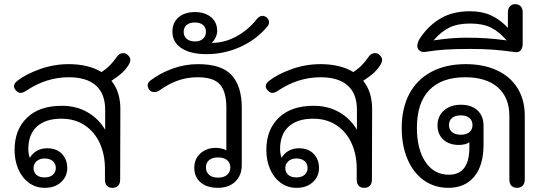

<svg xmlns="http://www.w3.org/2000/svg" viewBox="-20 -892 2609 922"><path d="M606 -604Q606 -594 598 -581Q586 -561 567.5 -543.5Q549 -526 515 -504Q558 -452 558 -368L557 -30Q557 -11 547.5 -0.5Q538 10 520 10Q502 10 493 -0.5Q484 -11 484 -30V-82Q484 -149 459.5 -203.5Q435 -258 387.5 -290Q340 -322 275 -322Q199 -322 157.5 -284.5Q116 -247 116 -176Q116 -154 123 -135H124Q136 -156 157.5 -168Q179 -180 206 -180Q252 -180 277.5 -153Q303 -126 303 -85Q303 -45 273.5 -17.5Q244 10 195 10Q152 10 119 -14Q86 -38 68 -79.5Q50 -121 50 -172Q50 -269 109.5 -326.5Q169 -384 277 -384Q346 -384 399.5 -353.5Q453 -323 485 -269V-365Q485 -442 440.5 -481.5Q396 -521 310 -521Q201 -521 104 -455Q90 -446 79 -446Q67 -446 56 -458Q47 -469 47 -478Q47 -490 62 -503Q104 -536 171.5 -560Q239 -584 310 -584Q404 -584 468 -546Q492 -562 508.5 -579Q525 -596 541 -619Q553 -637 572 -637Q583 -637 591 -630Q606 -618 606 -604ZM141 -85Q141 -65 155 -52.5Q169 -40 194 -40Q219 -40 233.5 -52.5Q248 -65 248 -85Q248 -106 233.5 -118.5Q219 -131 194 -131Q171 -131 156 -118Q141 -105 141 -85Z M913 -87Q913 -129 942.5 -155.5Q972 -182 1017 -182Q1031 -182 1045 -178.5Q1059 -175 1067 -170V-376Q1067 -450 1037 -485.5Q1007 -521 929 -521Q878 -521 833.5 -505Q789 -489 746 -458Q735 -450 721 -450Q705 -450 697 -461Q689 -472 689 -482Q689 -495 703 -506Q749 -541 808.5 -562.5Q868 -584 931 -584Q1045 -584 1093 -530.5Q1141 -477 1141 -376V-100Q1141 -50 1110 -20Q1079 10 1026 10Q974 10 943.5 -16Q913 -42 913 -87ZM1086 -88Q1086 -110 1070.5 -123Q1055 -136 1027 -136Q999 -136 984 -123Q969 -110 969 -88Q969 -66 984 -52.5Q999 -39 1027 -39Q1055 -39 1070.5 -52.5Q1086 -66 1086 -88Z M808 -740Q808 -784 837.5 -809Q867 -834 917 -834Q964 -834 993.5 -809.5Q1023 -785 1023 -743Q1023 -729 1016 -713.5Q1009 -698 997 -687V-686Q1058 -686 1115 -717Q1172 -748 1214 -801Q1226 -816 1241 -816Q1249 -816 1258 -810Q1272 -800 1272 -785Q1272 -775 1265 -766Q1213 -703 1135.5 -667.5Q1058 -632 972 -632Q895 -632 851.5 -660.5Q808 -689 808 -740ZM969 -739Q969 -760 955 -772Q941 -784 916 -784Q890 -784 876 -772Q862 -760 862 -739Q862 -718 876.5 -705.5Q891 -693 916 -693Q941 -693 955 -706Q969 -719 969 -739Z M1815 -604Q1815 -594 1807 -581Q1795 -561 1776.5 -543.5Q1758 -526 1724 -504Q1767 -452 1767 -368L1766 -30Q1766 -11 1756.5 -0.5Q1747 10 1729 10Q1711 10 1702 -0.5Q1693 -11 1693 -30V-82Q1693 -149 1668.5 -203.5Q1644 -258 1596.5 -290Q1549 -322 1484 -322Q1408 -322 1366.5 -284.5Q1325 -247 1325 -176Q1325 -154 1332 -135H1333Q1345 -156 1366.5 -168Q1388 -180 1415 -180Q1461 -180 1486.5 -153Q1512 -126 1512 -85Q1512 -45 1482.5 -17.5Q1453 10 1404 10Q1361 10 1328 -14Q1295 -38 1277 -79.5Q1259 -121 1259 -172Q1259 -269 1318.5 -326.5Q1378 -384 1486 -384Q1555 -384 1608.5 -353.5Q1662 -323 1694 -269V-365Q1694 -442 1649.5 -481.5Q1605 -521 1519 -521Q1410 -521 1313 -455Q1299 -446 1288 -446Q1276 -446 1265 -458Q1256 -469 1256 -478Q1256 -490 1271 -503Q1313 -536 1380.5 -560Q1448 -584 1519 -584Q1613 -584 1677 -546Q1701 -562 1717.5 -579Q1734 -596 1750 -619Q1762 -637 1781 -637Q1792 -637 1800 -630Q1815 -618 1815 -604ZM1350 -85Q1350 -65 1364 -52.5Q1378 -40 1403 -40Q1428 -40 1442.5 -52.5Q1457 -65 1457 -85Q1457 -106 1442.5 -118.5Q1428 -131 1403 -131Q1380 -131 1365 -118Q1350 -105 1350 -85Z M1909 -277Q1909 -372 1945.5 -441Q1982 -510 2051.5 -547Q2121 -584 2216 -584Q2302 -584 2366 -554.5Q2430 -525 2465 -469Q2500 -413 2500 -336V-30Q2500 -11 2490 -0.5Q2480 10 2463 10Q2445 10 2435.5 -0.5Q2426 -11 2426 -30V-335Q2426 -424 2370.5 -472.5Q2315 -521 2214 -521Q2101 -521 2041.5 -459.5Q1982 -398 1982 -278Q1982 -176 2023 -114.5Q2064 -53 2136 -53Q2234 -53 2234 -185V-209Q2216 -196 2183 -196Q2137 -196 2109 -221.5Q2081 -247 2081 -290Q2081 -334 2112 -361.5Q2143 -389 2193 -389Q2244 -389 2273 -362Q2302 -335 2302 -288V-198Q2302 -98 2257.5 -44Q2213 10 2133 10Q2066 10 2015 -26.5Q1964 -63 1936.5 -128.5Q1909 -194 1909 -277ZM2249 -291Q2249 -313 2234 -325.5Q2219 -338 2193 -338Q2166 -338 2151 -325.5Q2136 -313 2136 -291Q2136 -270 2151 -257.5Q2166 -245 2193 -245Q2219 -245 2234 -257.5Q2249 -270 2249 -291Z M1984 -671Q1984 -690 1998 -710Q2040 -772 2098 -805Q2156 -838 2237 -838Q2295 -838 2338.5 -818Q2382 -798 2419 -758V-833Q2419 -851 2428.5 -861.5Q2438 -872 2454 -872Q2471 -872 2480.5 -861.5Q2490 -851 2490 -833V-683Q2490 -663 2481 -651Q2472 -639 2452 -642Q2394 -650 2347.5 -653.5Q2301 -657 2237 -657Q2169 -657 2121 -654Q2073 -651 2024 -643Q2007 -640 1995.5 -648.5Q1984 -657 1984 -671ZM2218 -711Q2275 -711 2318 -708Q2361 -705 2413 -698Q2377 -740 2337.5 -759.5Q2298 -779 2237 -779Q2177 -779 2137.5 -759.5Q2098 -740 2062 -698Q2147 -711 2218 -711Z"/></svg>

Font: Kodchasan
Style: Regular
Weight: 400
Version: Version 1.000; ttfautohint (v1.6)